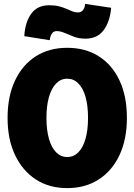

<svg xmlns="http://www.w3.org/2000/svg" viewBox="-20 -956 690 988"><path d="M326 12Q233 12 164.5 -32.5Q96 -77 57.5 -158Q19 -239 19 -349Q19 -461 57.5 -542Q96 -623 164.5 -666.5Q233 -710 326 -710Q419 -710 488 -666.5Q557 -623 595 -542Q633 -461 633 -349Q633 -239 595 -158Q557 -77 488 -32.5Q419 12 326 12ZM326 -148Q359 -148 383 -172Q407 -196 420 -241.5Q433 -287 433 -349Q433 -413 420 -458Q407 -503 383 -527Q359 -551 326 -551Q293 -551 269 -526.5Q245 -502 232 -457Q219 -412 219 -349Q219 -287 232 -241.5Q245 -196 269 -172Q293 -148 326 -148ZM236 -749 105 -770Q109 -841 140.5 -885Q172 -929 233 -929Q262 -929 283.5 -923.5Q305 -918 322 -910.5Q339 -903 352.5 -897.5Q366 -892 380 -892Q398 -892 407.5 -904.5Q417 -917 418 -936L552 -916Q546 -845 513.5 -801Q481 -757 420 -757Q387 -757 360.5 -767Q334 -777 312.5 -786.5Q291 -796 272 -796Q255 -796 246.5 -782.5Q238 -769 236 -749Z"/></svg>

Font: Azeret Mono Thin ExtraBold
Style: Regular
Weight: 800
Version: Version 1.002